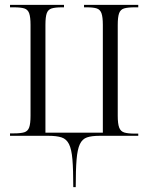

<svg xmlns="http://www.w3.org/2000/svg" viewBox="-20 -556 608 786"><path d="M280 210Q280 139 276.5 97Q273 55 262.5 34Q252 13 232 6.5Q212 0 179 0H21V-10H37Q65 -10 79.5 -14.5Q94 -19 99.5 -34.5Q105 -50 105 -82V-454Q105 -486 99.5 -501.5Q94 -517 79.5 -521.5Q65 -526 37 -526H21V-536H242V-526H234Q206 -526 191.5 -521.5Q177 -517 171.5 -502Q166 -487 166 -454V-13H401V-454Q401 -486 395.5 -501.5Q390 -517 376 -521.5Q362 -526 335 -526H324V-536H546V-526H531Q503 -526 488 -521.5Q473 -517 467.5 -501.5Q462 -486 462 -454V-82Q462 -49 468 -33.5Q474 -18 489 -13.5Q504 -9 532 -9H546V0H387Q355 0 336 6.5Q317 13 307 34Q297 55 293.5 97Q290 139 290 210Z"/></svg>

Font: Noto Serif Display Condensed Light
Style: Regular
Weight: 300
Width: 3
Designer: Monotype Design Team
Foundry: Monotype Imaging Inc.
Version: Version 2.009